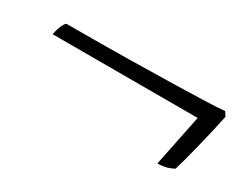

<svg xmlns="http://www.w3.org/2000/svg" viewBox="-44 -566 693 555"><g transform="rotate(30 302.5 -288.5)"><path d="M494 -174 529 -346H45Q49 -367 55 -379Q61 -391 65 -392Q187 -392 277 -393.5Q367 -395 429.5 -396.5Q492 -398 530.5 -399.5Q569 -401 588 -403L597 -389Q583 -324 569 -268.5Q555 -213 547 -187Q540 -183 527 -178.5Q514 -174 494 -174Z"/></g></svg>

Font: Texturina Medium 12pt ExtraLight
Style: Italic
Weight: 250
Italic angle: -11°
Version: Version 1.002